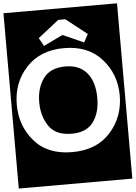

<svg xmlns="http://www.w3.org/2000/svg" viewBox="-80 -968 871 1233"><g transform="rotate(-5 356.0 -352.0)"><path d="M-10 213V-917H722V213ZM490 -685 518 -737 382 -844H337L202 -738L231 -685L355 -745ZM688 -326Q688 -463 600.5 -561.5Q513 -660 357 -660Q204 -660 114 -563Q24 -466 24 -324Q24 -188 109 -89Q194 10 353 10Q511 10 599.5 -89Q688 -188 688 -326ZM543 -322Q543 -227 499 -167.5Q455 -108 360 -108Q257 -108 213 -173Q169 -238 169 -327Q169 -419 214 -480.5Q259 -542 356 -542Q447 -542 495 -484Q543 -426 543 -322Z"/></g></svg>

Font: Zilla Slab Highlight
Style: Bold
Weight: 700
Designer: Typotheque Type Foundry
Foundry: Typotheque type foundry
Version: Version 1.1; 2017; ttfautohint (v1.6)